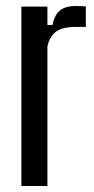

<svg xmlns="http://www.w3.org/2000/svg" viewBox="-20 -622 313 642"><path d="M51.5 0V-600H138.5V-538.5H155.5Q163 -574.5 182 -588.2Q201 -602 232.5 -602Q242 -602 251.5 -601.5Q261 -601 267 -600.5V-532H233.5Q188 -532 167 -516Q146 -500 138.5 -466.5V0Z"/></svg>

Font: Big Shoulders Display Thin SemiBold
Style: Regular
Weight: 600
Version: Version 2.002